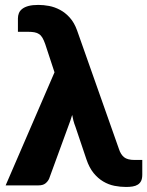

<svg xmlns="http://www.w3.org/2000/svg" viewBox="-20 -755 600 782"><path d="M559.5 -103.5V-44Q559.5 -28 554.8 -18.2Q550 -8.5 541.2 -3Q532.5 2.5 520.2 4.5Q508 6.5 493.5 6.5Q470 6.5 446 1.8Q422 -3 400.5 -15.8Q379 -28.5 361.2 -50.2Q343.5 -72 332 -106L287.5 -238Q282 -252 279 -263.8Q276 -275.5 274 -287Q267 -263.5 257.5 -239L180 -27Q175 -16 165 -8Q155 0 137 0H3L202 -460.5L164 -576Q158.5 -591.5 152.8 -601.2Q147 -611 139 -616.2Q131 -621.5 120.2 -623.5Q109.5 -625.5 94 -625.5H53V-680Q53 -691.5 57 -701.5Q61 -711.5 70.8 -719Q80.5 -726.5 96.5 -730.8Q112.5 -735 136.5 -735Q157 -735 179.8 -730.8Q202.5 -726.5 224.2 -715Q246 -703.5 264.2 -683.2Q282.5 -663 294 -631L464.5 -148Q471.5 -126 485.2 -114.8Q499 -103.5 528.5 -103.5Z"/></svg>

Font: Lato 2
Style: Regular
Weight: 900
Designer: Lukasz Dziedzic with Adam Twardoch and Botio Nikoltchev
Foundry: tyPoland Lukasz Dziedzic
Version: Version 2.015; 2015-08-06; http://www.latofonts.com/